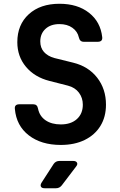

<svg xmlns="http://www.w3.org/2000/svg" viewBox="-20 -760 640 1020"><path d="M303 10Q199 10 133 -41Q67 -92 59 -181Q56 -206 83 -206H157Q178 -206 182 -183Q190 -143 222 -121Q254 -99 303 -99Q357 -99 388.5 -127.5Q420 -156 420 -204Q420 -240 399.5 -267.5Q379 -295 341 -305L243 -330Q164 -350 118 -405Q72 -460 72 -536Q72 -629 133 -684.5Q194 -740 296 -740Q392 -740 453 -692Q514 -644 523 -563Q526 -538 499 -538H425Q404 -538 399 -561Q392 -593 364.5 -612.5Q337 -632 296 -632Q249 -632 221.5 -606.5Q194 -581 194 -540Q194 -506 213.5 -484Q233 -462 268 -452L369 -427Q450 -407 496.5 -347Q543 -287 543 -204Q543 -139 513.5 -91Q484 -43 430 -16.5Q376 10 303 10ZM217 240Q202 240 197.5 231.5Q193 223 201 210L265 111Q276 95 296 95H369Q384 95 389 104Q394 113 384 125L308 225Q296 240 278 240Z"/></svg>

Font: Pitagon Sans Mono
Style: Bold
Weight: 700
Monospace: yes
Designer: Travis Tran
Foundry: Pitagon
Version: Version 1.001; ttfautohint (v1.8.4.7-5d5b);gftools[0.9.26]